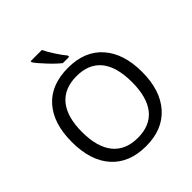

<svg xmlns="http://www.w3.org/2000/svg" viewBox="-247 -1098 1274 1274"><g transform="rotate(-45 390.5 -460.5)"><path d="M448.2 -783.2C433.1 -800.8 415.5 -824.7 396.5 -854.5C377.4 -884.3 362.3 -909.7 352.1 -931.2H247.1V-920.9C259.3 -902.8 279.8 -877.9 309.1 -847.2C337.9 -815.9 364.7 -790.5 389.2 -771H448.2ZM720.2 -357.9C720.2 -472.7 691.4 -563 633.8 -627.9C576.2 -692.9 495.6 -725.1 392.1 -725.1C285.6 -725.1 204.1 -693.4 147 -629.4C89.8 -565.4 61 -475.1 61 -358.9C61 -241.7 89.8 -150.9 147.5 -86.9C204.6 -22.5 286.1 9.8 391.1 9.8C495.1 9.8 575.7 -22.9 633.8 -88.4C691.4 -153.8 720.2 -243.7 720.2 -357.9ZM155.8 -357.9C155.8 -545.9 237.3 -646 392.1 -646C544.9 -646 625 -548.8 625 -357.9C625 -166.5 543.9 -67.9 391.1 -67.9C237.3 -67.9 155.8 -168.9 155.8 -357.9Z"/></g></svg>

Font: Noto Reveo Sans
Style: Regular
Weight: 400
Designer: Monotype Design team
Foundry: Monotype Imaging Inc.
Version: Version 1.04